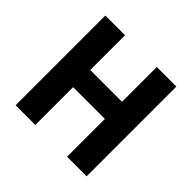

<svg xmlns="http://www.w3.org/2000/svg" viewBox="-179 -933 1124 1124"><g transform="rotate(45 383.0 -371.5)"><path d="M89 0V-743H252V-455H515V-743H677V0H515V-313H252V0Z"/></g></svg>

Font: Noto Sans HK Thin ExtraBold
Style: Regular
Weight: 800
Version: Version 2.004-H2;hotconv 1.0.118;makeotfexe 2.5.65603